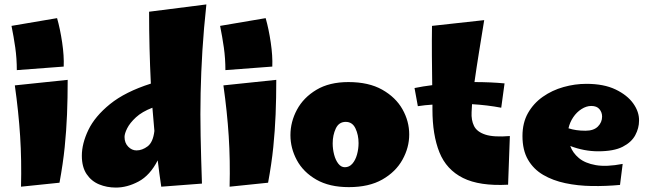

<svg xmlns="http://www.w3.org/2000/svg" viewBox="-20 -834 2936 868"><path d="M56 -517Q56 -570 49 -619Q42 -668 32 -717L238 -752Q252 -703 261 -642Q270 -581 268 -533ZM249 -8 75 10Q78 -109 71 -218.5Q64 -328 47 -448L286 -473Q286 -390 283 -316.5Q280 -243 272.5 -169Q265 -95 249 -8Z M504 14Q463 14 428 -0.5Q393 -15 371.5 -47Q350 -79 350 -130Q350 -185 379.5 -246.5Q409 -308 477.5 -363.5Q546 -419 662 -456Q658 -537 656 -617.5Q654 -698 654 -781L913 -814Q901 -703 895 -605Q889 -507 887 -413Q885 -319 887 -219.5Q889 -120 893 -4L709 10Q700 -50 693 -109Q658 -41 606.5 -13.5Q555 14 504 14ZM543 -215Q543 -188 559.5 -171Q576 -154 597 -154Q623 -154 647.5 -172.5Q672 -191 678 -242Q673 -295 669 -347Q622 -329 594.5 -303.5Q567 -278 555 -254Q543 -230 543 -215Z M999 -517Q999 -570 992 -619Q985 -668 975 -717L1181 -752Q1195 -703 1204 -642Q1213 -581 1211 -533ZM1192 -8 1018 10Q1021 -109 1014 -218.5Q1007 -328 990 -448L1229 -473Q1229 -390 1226 -316.5Q1223 -243 1215.5 -169Q1208 -95 1192 -8Z M1557 12Q1469 12 1410 -22Q1351 -56 1322 -110Q1293 -164 1293 -223Q1293 -283 1322.5 -338Q1352 -393 1410.5 -428Q1469 -463 1555 -463Q1647 -463 1708 -428.5Q1769 -394 1799.5 -340Q1830 -286 1830 -226Q1830 -167 1799.5 -112Q1769 -57 1708.5 -22.5Q1648 12 1557 12ZM1539 -78Q1559 -78 1573 -94Q1587 -110 1594 -135.5Q1601 -161 1601 -187Q1601 -224 1587 -253.5Q1573 -283 1543 -283Q1512 -283 1498 -253Q1484 -223 1484 -186Q1484 -160 1490.5 -135Q1497 -110 1509.5 -94Q1522 -78 1539 -78Z M2277 1Q2148 8 2073 -29.5Q1998 -67 1966.5 -145.5Q1935 -224 1935 -339Q1935 -349 1935 -361Q1901 -359 1869 -354L1854 -436Q1893 -444 1934 -449Q1933 -512 1932.5 -582.5Q1932 -653 1933 -717L2169 -743Q2157 -669 2145.5 -598Q2134 -527 2125 -463Q2197 -463 2261 -457L2246 -347Q2183 -359 2114 -363Q2113 -344 2112 -327Q2110 -291 2123 -264.5Q2136 -238 2174 -225.5Q2212 -213 2285 -219Z M2783 2Q2719 8 2655.5 7Q2592 6 2535.5 -6Q2479 -18 2435.5 -43.5Q2392 -69 2367 -112Q2342 -155 2342 -219Q2342 -279 2367 -323Q2392 -367 2434 -396.5Q2476 -426 2527.5 -440.5Q2579 -455 2631 -455Q2710 -455 2763 -429.5Q2816 -404 2843 -366Q2870 -328 2869 -288Q2869 -255 2852 -223Q2835 -191 2795 -170.5Q2755 -150 2684 -150Q2621 -150 2558 -174Q2569 -143 2597 -119.5Q2625 -96 2673.5 -87.5Q2722 -79 2795 -93ZM2653 -355Q2631 -355 2609 -341Q2587 -327 2571.5 -304Q2556 -281 2550 -254Q2583 -243 2627 -243Q2664 -243 2683 -262Q2702 -281 2702 -307Q2702 -326 2690 -340.5Q2678 -355 2653 -355Z"/></svg>

Font: Marhey ExtraBold
Style: Regular
Weight: 800
Designer: Nur Syamsi & Bustanul Arifin
Foundry: Namelatype
Version: Version 1.000; ttfautohint (v1.8.4.7-5d5b)